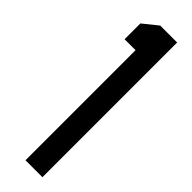

<svg xmlns="http://www.w3.org/2000/svg" viewBox="-239 -686 689 689"><g transform="rotate(45 105.0 -342.0)"><path d="M34.2 -558.6V-638.7L89.8 -683.6H175.8V0H89.8V-558.6Z"/></g></svg>

Font: Post No Bills Colombo
Style: SemiBold
Weight: 700
Designer: Kosala Senevirathne, Siva Puranthara, Lasantha Premarathna, Tharique Azeez
Foundry: Mooniak
Version: Version 1.220 ; ttfautohint (v1.5)